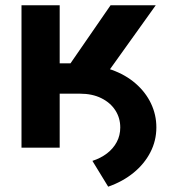

<svg xmlns="http://www.w3.org/2000/svg" viewBox="-20 -566 662 736"><path d="M134.5 -206.9V-317.8H286.8Q353.6 -317.8 407.5 -298.6Q461.4 -279.5 499.9 -245.9Q538.4 -212.4 558.9 -169.2Q579.4 -126 579.4 -77.9Q579.4 -26.7 556.4 17.8Q533.4 62.4 492 96.2Q450.5 130.1 394.7 149.6L334.2 50.7Q366.1 40.4 390.1 22.1Q414.1 3.7 427.5 -21.5Q441 -46.7 441 -77.4Q441 -113.9 422.1 -143.1Q403.2 -172.4 368.5 -189.6Q333.8 -206.9 286.8 -206.9ZM62.4 0V-545.9H208.8V-323.3H250.3L403.9 -545.9H577.1L334.6 -206.9H208.8V0Z"/></svg>

Font: Inter Variable LoSnoCo
Style: Regular
Weight: 400
Designer: Rasmus Andersson
Foundry: rsms
Version: Version 4.000;git-a52131595; featfreeze: case,dlig,ss01,ss02